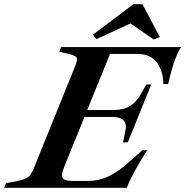

<svg xmlns="http://www.w3.org/2000/svg" viewBox="-80 -898 886 918"><path d="M-51 -22 4 -33Q41 -41 54.5 -51Q68 -61 81 -92L279 -581Q288 -604 288 -614Q288 -624 280 -629Q272 -634 250 -640L203 -651L212 -673H786Q771 -650 759 -618Q750 -596 743 -571Q736 -546 730 -522L724 -496H701Q700 -560 669.5 -600Q639 -640 577 -640H446L337 -372H463Q511 -372 541.5 -391Q572 -410 593 -448L620 -494H643L531 -217H508L518 -265Q522 -285 522 -291Q522 -315 505.5 -327Q489 -339 452 -339H324L235 -120Q216 -75 216 -60Q216 -46 228 -39.5Q240 -33 269 -33H342Q393 -33 438.5 -54.5Q484 -76 533 -120L601 -180H624Q557 -77 526 0H-60ZM364 -732 558 -878H601L684 -721L655 -709L544 -786L381 -711Z"/></svg>

Font: Ibarra Real Nova
Style: Bold Italic
Weight: 700
Italic angle: -22°
Designer: Jose Maria Ribagorda & Octavio Pardo
Foundry: Octavio Pardo
Version: Version 1.014